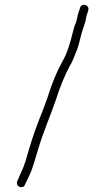

<svg xmlns="http://www.w3.org/2000/svg" viewBox="-20 -698 437 798"><path d="M84 69C89.6 59.2 100.5 32.9 106 22C115.4 3.1 129.9 -50.9 138 -76C160.1 -150.6 188.4 -213.6 213 -285C228.4 -334.6 247.4 -381.3 269 -422C282.7 -443.2 289.8 -466.3 300 -491C307 -509 313.6 -538.8 318.5 -557.5C323.6 -576.8 332.3 -595.6 336 -614C337.9 -629.2 342.6 -641.9 347 -655C353.6 -678 319.1 -687.4 313 -666L304 -639C301.2 -628 299.9 -616.7 296 -605C289.8 -592.5 287 -581 283.5 -567C271.9 -520.7 260.1 -476.8 238 -440C214.5 -397.7 195 -348.7 179 -297C165.5 -257.8 155.2 -231.3 140 -194C118.7 -139.7 103.2 -87.4 86 -28C74.1 10.4 66.9 16.3 55 48C51.7 53.7 48.3 60.1 51.5 69C56 81.5 79.2 85.6 84 69Z"/></svg>

Font: HoneyBee
Style: Lit
Weight: 300
Foundry: Cannot Into Space Fonts
Version: Version 0.89